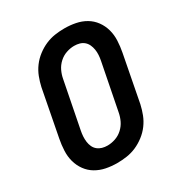

<svg xmlns="http://www.w3.org/2000/svg" viewBox="-164 -800 878 931"><g transform="rotate(-30 275.0 -335.0)"><path d="M225 12Q193 12 163 6Q133 0 107.5 -15Q82 -30 64.5 -54Q47 -78 39 -107Q31 -136 32.5 -168Q34 -200 40 -231L90 -491Q96 -518 106 -544Q116 -570 133 -593Q150 -616 173.5 -634Q197 -652 222.5 -663Q248 -674 274.5 -678Q301 -682 328 -682Q360 -682 390.5 -676Q421 -670 446.5 -655Q472 -640 489.5 -616Q507 -592 515 -563Q523 -534 521.5 -502Q520 -470 514 -439L464 -179Q458 -152 448 -126Q438 -100 421 -77Q404 -54 380.5 -36Q357 -18 331.5 -7Q306 4 279 8Q252 12 225 12ZM227 -85Q248 -85 270.5 -92.5Q293 -100 311 -116.5Q329 -133 339 -154Q349 -175 353 -197L404 -457Q407 -472 408 -487.5Q409 -503 406.5 -518Q404 -533 398 -546Q392 -559 381.5 -568Q371 -577 357 -581Q343 -585 327 -585Q306 -585 283.5 -577.5Q261 -570 243 -553.5Q225 -537 215 -516Q205 -495 201 -473L150 -213Q147 -198 146 -182.5Q145 -167 147 -152Q149 -137 155 -124Q161 -111 172 -102Q183 -93 197 -89Q211 -85 227 -85Z"/></g></svg>

Font: Lode Term
Style: Bold Italic
Weight: 700
Italic angle: -11°
Monospace: yes
Designer: Belleve Invis
Foundry: Belleve Invis
Version: Version 29.2.0